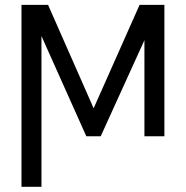

<svg xmlns="http://www.w3.org/2000/svg" viewBox="-20 -548 748 772"><path d="M356.5 -112.6 541.2 -528.4H641V0H560.7V-386.4L384.9 0H327.1L146.7 -403.1V203.1H66.4V-528.4H173.3Z"/></svg>

Font: Inter Light BETA
Style: Regular
Weight: 300
Designer: Rasmus Andersson
Foundry: rsms
Version: Version 3.011;git-f93a4a705